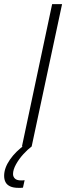

<svg xmlns="http://www.w3.org/2000/svg" viewBox="-69 -708 320 928"><path d="M37 0 183 -688H231L84 0ZM21 200Q-5 200 -20.5 192.5Q-36 185 -42.5 172Q-49 159 -49 142Q-49 104 -21 63.5Q7 23 54 -10L84 0Q65 14 44 37Q23 60 8.5 86Q-6 112 -6 133Q-6 146 3 155Q12 164 33 164Q36 164 39.5 164Q43 164 50 163L42 199Q36 200 31 200Q26 200 21 200Z"/></svg>

Font: Saira SemiCondensed ExtraLight
Style: Italic
Weight: 250
Width: 4
Italic angle: -12°
Designer: Hector Gatti with collaboration of the Omnibus-Type team
Foundry: Omnibus-Type
Version: Version 1.101